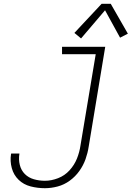

<svg xmlns="http://www.w3.org/2000/svg" viewBox="-20 -981 692 1009"><path d="M216 8Q249 8 283 -1Q317 -10 346.5 -31.5Q376 -53 397 -82.5Q418 -112 429.5 -144.5Q441 -177 446 -210L533 -735H306V-696H483L403 -217Q398 -182 384.5 -148Q371 -114 345.5 -86Q320 -58 285 -44.5Q250 -31 216 -31Q186 -31 158 -39Q130 -47 110.5 -66.5Q91 -86 84 -114.5Q77 -143 82 -173V-174H39L38 -172Q32 -134 42 -97.5Q52 -61 78 -36Q104 -11 140.5 -1.5Q177 8 216 8ZM406 -779 532 -927 611 -783 652 -804 562 -961H514L371 -808Z"/></svg>

Font: Iosevka Sparkle XLtObl
Style: Regular
Weight: 200
Italic angle: -9°
Designer: Belleve Invis
Foundry: Belleve Invis
Version: Version 4.5.0; ttfautohint (v1.8.3)